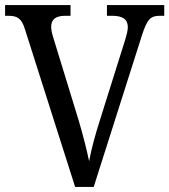

<svg xmlns="http://www.w3.org/2000/svg" viewBox="-20 -734 665 754"><path d="M78 -619 275 0H348L537 -594C558 -659 571 -672 608 -672H625V-714H400V-672H421C462 -672 482 -658 482 -627C482 -614 477 -597 472 -579L372 -261C352 -198 339 -149 330 -101C320 -148 307 -200 289 -261L189 -587C184 -603 181 -616 181 -629C181 -658 199 -672 236 -672H257V-714H0V-672H13C49 -672 65 -661 78 -619Z"/></svg>

Font: Noto Serif Lao SemiCondensed
Style: Regular
Weight: 400
Width: 4
Designer: Monotype Design Team
Foundry: Monotype Imaging Inc.
Version: Version 2.003